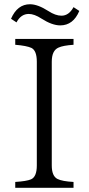

<svg xmlns="http://www.w3.org/2000/svg" viewBox="-20 -899 419 909"><path d="M328.1 -9.8H52.2V-37.6Q105.5 -41 126.5 -49.8Q154.3 -61.5 154.3 -115.7V-606.9Q154.3 -658.7 129.4 -671.9Q106.4 -682.6 52.2 -687V-714.8H328.1V-687Q278.3 -683.6 257.3 -673.8Q225.1 -660.2 225.1 -606.9V-115.7Q225.1 -65.4 252 -51.8Q274.4 -40.5 328.1 -37.6ZM32.2 -810.1Q62 -878.9 122.1 -878.9Q158.7 -878.9 209 -846.7Q242.7 -824.7 271 -824.7Q306.2 -824.7 328.1 -865.2L355.5 -847.2Q326.7 -778.8 265.1 -778.8Q226.6 -778.8 176.3 -811Q142.6 -833 116.2 -833Q79.1 -833 58.1 -793Z"/></svg>

Font: I.Ming
Style: Regular
Weight: 400
Designer: Ichiten Fonts Project
Version: Version 5.10 Mar 24, 2018